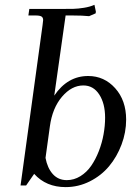

<svg xmlns="http://www.w3.org/2000/svg" viewBox="-20 -766 568 793"><path d="M64.9 0 155.8 -662.1Q158.2 -681.6 158.2 -683.1Q158.2 -693.4 151.4 -697.8Q144.5 -702.1 127 -702.1H97.2L101.1 -729H224.1Q264.6 -729 283.7 -729.5Q302.7 -730 327.1 -733.9Q351.6 -737.8 370.1 -746.1L376 -717.8L375 -710.9L348.1 -699.2Q321.3 -702.1 278.8 -702.1H251L204.1 -371.1Q258.8 -452.1 344.2 -452.1Q410.6 -452.1 455.8 -401.6Q501 -351.1 501 -272Q501 -219.2 481.9 -168.7Q462.9 -118.2 430.4 -79.3Q397.9 -40.5 350.8 -16.8Q303.7 6.8 251 6.8Q170.4 6.8 121.1 -47.9L87.9 0ZM168 -113.8Q175.8 -71.8 198.2 -46.9Q220.7 -22 255.9 -22Q285.6 -22 312 -38.3Q338.4 -54.7 356.7 -81.3Q375 -107.9 388.2 -141.8Q401.4 -175.8 407.7 -211.2Q414.1 -246.6 414.1 -279.8Q414.1 -338.4 389.9 -375.7Q365.7 -413.1 324.2 -413.1Q275.9 -413.1 236.1 -366.5Q196.3 -319.8 186 -244.1Z"/></svg>

Font: Dihjauti
Style: Bold Italic
Weight: 700
Italic angle: -9°
Designer: T. Christopher White
Version: Version 3.0.0